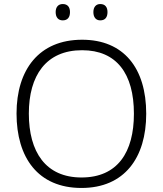

<svg xmlns="http://www.w3.org/2000/svg" viewBox="-20 -922 808 952"><path d="M256 -862C256 -836 269 -821 291 -821C315 -821 327 -836 327 -862C327 -887 315 -902 291 -902C269 -902 256 -887 256 -862ZM443 -862C443 -836 456 -821 477 -821C501 -821 513 -836 513 -862C513 -887 501 -902 477 -902C456 -902 443 -887 443 -862ZM705 -358C705 -585 593 -725 387 -725C173 -725 62 -576 62 -359C62 -141 168 10 384 10C597 10 705 -140 705 -358ZM123 -359C123 -547 208 -673 387 -673C558 -673 644 -557 644 -358C644 -167 563 -42 384 -42C206 -42 123 -169 123 -359Z"/></svg>

Font: Noto Sans Gurmukhi Light
Style: Regular
Weight: 300
Designer: Jelle Bosma - Monotype Design Team
Foundry: Monotype Imaging Inc.
Version: Version 2.004